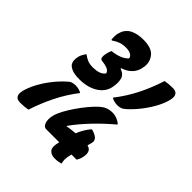

<svg xmlns="http://www.w3.org/2000/svg" viewBox="-268 -933 1177 1177"><g transform="rotate(45 320.0 -345.0)"><path d="M401 -411Q454 -479 491 -553Q528 -627 553 -707Q583 -713 619 -713Q674 -713 659 -650Q651 -616 630 -576Q609 -536 579.5 -497Q550 -458 516 -426Q496 -407 482.5 -402Q469 -397 454 -397Q440 -397 425.5 -400.5Q411 -404 401 -411ZM464 98Q454 101 440.5 103Q427 105 411 105Q380 105 364 85.5Q348 66 362 15H249Q228 15 219.5 -10.5Q211 -36 219 -70L220 -74Q226 -98 243.5 -130.5Q261 -163 284.5 -197Q308 -231 332.5 -260.5Q357 -290 377 -308Q400 -330 421 -337.5Q442 -345 464 -345Q485 -345 504 -337.5Q523 -330 537 -318L535 -312Q471 -258 417.5 -201.5Q364 -145 325 -91L324 -86Q362 -93 394 -95Q403 -118 416 -140Q429 -162 446 -182H452Q516 -164 506 -125L498 -94Q542 -85 529 -25Q526 -12 522 -2.5Q518 7 513 15H468Q460 47 460 64Q460 81 464 98ZM239 -289Q187 -222 150 -147.5Q113 -73 87 7Q57 13 21 13Q-34 13 -19 -50Q-10 -85 10.5 -124.5Q31 -164 60.5 -203Q90 -242 124 -274Q144 -294 157.5 -298.5Q171 -303 186 -303Q200 -303 214.5 -299.5Q229 -296 239 -289ZM402 -676Q396 -637 372 -612Q348 -587 310 -575L309 -570Q346 -557 353.5 -529Q361 -501 355 -465L354 -459Q345 -407 296.5 -376Q248 -345 176 -345Q132 -345 109.5 -355Q87 -365 79 -377Q72 -388 70.5 -402.5Q69 -417 74 -439Q77 -450 83 -461Q89 -472 96 -483H102Q118 -470 137 -462.5Q156 -455 184 -455Q210 -455 232 -462Q254 -469 267 -487Q263 -504 244.5 -512Q226 -520 192 -524Q181 -526 179 -540Q177 -554 182 -574Q184 -583 187 -592Q190 -601 193 -607Q229 -611 256 -621.5Q283 -632 301 -651Q300 -667 283.5 -676Q267 -685 242 -685Q214 -685 193.5 -678Q173 -671 150 -655H144Q142 -667 142 -682Q142 -697 145 -708Q150 -728 157.5 -741.5Q165 -755 181 -768Q196 -780 222.5 -787.5Q249 -795 283 -795Q354 -795 381.5 -761Q409 -727 403 -683Z"/></g></svg>

Font: Recursive Mn Csl St XBd
Style: Italic
Weight: 800
Italic angle: -15°
Monospace: yes
Version: Version 1.079;hotconv 1.0.112;makeotfexe 2.5.65598; ttfautoh